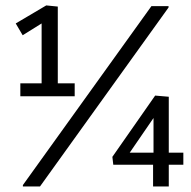

<svg xmlns="http://www.w3.org/2000/svg" viewBox="-20 -672 690 692"><path d="M531.7 -78.3V0H588.3V-78.3H640.8V-121.7H588.3V-323.3L539.2 -327.5L385 -106.7L388.3 -78.3ZM533.3 -121.7H447.5L533.3 -246.7ZM36.7 -587.5 61.7 -545 130 -587.5V-371.7H53.3V-325H249.2V-371.7H188.3V-648.3L146.7 -652.5ZM62.5 0H124.2L587.5 -645V-650H525.8L62.5 -5Z"/></svg>

Font: Boon Medium
Style: Regular
Weight: 500
Designer: Sungsit Sawaiwan
Foundry: FontUni
Version: Version 2.0